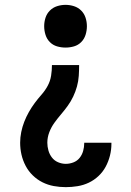

<svg xmlns="http://www.w3.org/2000/svg" viewBox="-20 -548 540 791"><path d="M250 -352Q232 -352 215 -357Q198 -362 185.5 -374.5Q173 -387 167.5 -404.5Q162 -422 162 -440Q162 -458 167.5 -475Q173 -492 185.5 -504.5Q198 -517 215 -522.5Q232 -528 250 -528Q268 -528 285 -522.5Q302 -517 314.5 -504.5Q327 -492 332.5 -475Q338 -458 338 -440Q338 -422 332.5 -404.5Q327 -387 314.5 -374.5Q302 -362 285 -357Q268 -352 250 -352ZM251 223Q226 223 201.5 218.5Q177 214 155 203Q133 192 115 174.5Q97 157 85.5 135Q74 113 68.5 89Q63 65 63 40Q63 18 67.5 -4Q72 -26 80 -46.5Q88 -67 99 -86.5Q110 -106 123 -123.5Q136 -141 151 -158Q166 -175 176.5 -194.5Q187 -214 190.5 -236Q194 -258 194 -280H306Q306 -258 304.5 -235.5Q303 -213 297 -191.5Q291 -170 281.5 -150Q272 -130 259 -112Q246 -94 231.5 -77Q217 -60 204 -42Q191 -24 183 -3Q175 18 175 40Q175 56 179.5 72Q184 88 194 101Q204 114 219.5 120.5Q235 127 251 127Q267 127 282.5 121Q298 115 308 102.5Q318 90 322.5 74Q327 58 327 42Q327 42 327 41.5Q327 41 327 40H439Q439 41 439 42.5Q439 44 439 45Q439 69 433 93Q427 117 415.5 138.5Q404 160 386 177Q368 194 346 204.5Q324 215 299.5 219Q275 223 251 223Z"/></svg>

Font: Iosevka Gothic
Style: Bold
Weight: 700
Monospace: yes
Designer: Belleve Invis
Foundry: Belleve Invis
Version: Version 15.5.1; ttfautohint (v1.8.4)